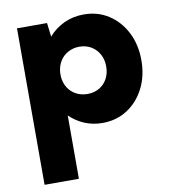

<svg xmlns="http://www.w3.org/2000/svg" viewBox="-83 -569 786 885"><g transform="rotate(-10 310.0 -127.0)"><path d="M214.8 244.1H54.2V-488.3H194.8L202.6 -423.3Q232.9 -458.5 275.4 -478.3Q317.9 -498 367.7 -498Q433.1 -498 483.9 -465.1Q534.7 -432.1 564 -374.8Q593.3 -317.4 593.3 -244.1Q593.3 -170.9 564 -113.5Q534.7 -56.2 483.9 -23.2Q433.1 9.8 367.7 9.8Q322.3 9.8 283.4 -6.6Q244.6 -22.9 214.8 -52.2ZM322.3 -133.8Q353.5 -133.8 377.7 -147.9Q401.9 -162.1 415.3 -187.3Q428.7 -212.4 428.7 -244.1Q428.7 -276.4 415 -301.3Q401.4 -326.2 377.4 -340.6Q353.5 -355 322.3 -355Q293 -355 269.3 -342Q245.6 -329.1 231.4 -306.4Q217.3 -283.7 214.8 -253.9V-232.9Q217.3 -204.1 231.4 -181.6Q245.6 -159.2 269.3 -146.5Q293 -133.8 322.3 -133.8Z"/></g></svg>

Font: Kumbh Sans ExtraBold
Style: Regular
Weight: 800
Version: Version 1.005